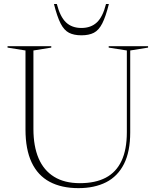

<svg xmlns="http://www.w3.org/2000/svg" viewBox="-20 -938 786 968"><path d="M619.5 -271.5V-683.5L528 -698V-705H726.5V-698L636.5 -683.5V-270.5Q636.5 -173.5 605 -111.2Q573.5 -49 515 -19.2Q456.5 10.5 375.5 10.5Q290 10.5 230.2 -21.5Q170.5 -53.5 139.5 -119.2Q108.5 -185 108.5 -285V-683.5L18 -698V-705H238.5V-698L148.5 -683.5V-288Q148.5 -201 174.5 -140Q200.5 -79 252.8 -46.8Q305 -14.5 383 -14.5Q460.5 -14.5 513 -42Q565.5 -69.5 592.5 -126.5Q619.5 -183.5 619.5 -271.5ZM390.5 -797Q438.5 -797 468.5 -825.2Q498.5 -853.5 514.5 -918H529Q513 -854 495.5 -819.8Q478 -785.5 453.2 -772.8Q428.5 -760 390.5 -760Q352.5 -760 327.8 -772.8Q303 -785.5 285.5 -819.8Q268 -854 252 -918H266.5Q283 -853.5 312.8 -825.2Q342.5 -797 390.5 -797Z"/></svg>

Font: Newsreader 60pt ExtraLight
Style: Regular
Weight: 250
Designer: Hugues Gentile
Foundry: Production Type
Version: Version 1.003